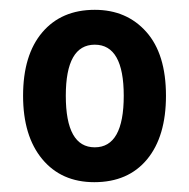

<svg xmlns="http://www.w3.org/2000/svg" viewBox="-20 -742 385 391"><path d="M318 -547Q318 -464 279.5 -417.5Q241 -371 172 -371Q105 -371 66 -418Q27 -465 27 -547Q27 -630 66 -676Q105 -722 173 -722Q238 -722 278 -677Q318 -632 318 -547ZM114 -547Q114 -442 173 -442Q232 -442 232 -547Q232 -651 173 -651Q114 -651 114 -547Z"/></svg>

Font: Noto Sans Bengali Condensed SemiBold
Style: Regular
Weight: 600
Width: 3
Designer: Joana Ranito - Universal Thirst; Jelle Bosma - Monotype Design Team
Foundry: Universal Thirst ehf.
Version: Version 3.000; ttfautohint (v1.8.4.7-5d5b)